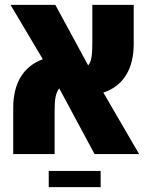

<svg xmlns="http://www.w3.org/2000/svg" viewBox="-20 -629 611 784"><path d="M34 0H203V-176C203 -222 207 -250 222 -268L366 0H548L402 -251C485 -278 526 -350 526 -449V-609H357V-462C357 -410 355 -379 340 -362L206 -609H23L155 -387C74 -358 34 -287 34 -189ZM179 135H391V69H179Z"/></svg>

Font: Noto Sans Hebrew Condensed Black
Style: Regular
Weight: 900
Width: 3
Designer: Monotype Design Team
Foundry: Monotype Imaging Inc.
Version: Version 2.004